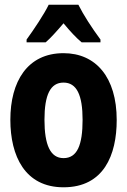

<svg xmlns="http://www.w3.org/2000/svg" viewBox="-20 -786 540 816"><path d="M93 -618V-606H174C194 -623 221 -653 250 -687C278 -653 303 -626 327 -606H407V-618C370 -668 335 -722 313 -766H187C169 -728 123 -659 93 -618ZM250 10C421 10 476 -127 476 -276C476 -458 387 -560 250 -560C96 -560 24 -439 24 -277C24 -123 86 10 250 10ZM250 -114C194 -114 169 -170 169 -277C169 -383 194 -435 250 -435C306 -435 331 -382 331 -277C331 -169 308 -114 250 -114Z"/></svg>

Font: Noto Sans Mono ExtraCondensed ExtraBold
Style: Regular
Weight: 800
Width: 2
Designer: Monotype Design Team
Foundry: Monotype Imaging Inc.
Version: Version 2.014